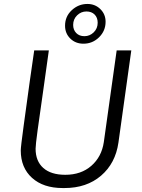

<svg xmlns="http://www.w3.org/2000/svg" viewBox="-20 -941 720 971"><path d="M227 -686Q208 -555 200 -493Q180 -355 170 -281Q160 -207 160 -189Q160 -126 199 -91.5Q238 -57 310 -57Q390 -57 442 -102.5Q494 -148 505 -222L570 -686H644L579 -220Q564 -115 491 -52.5Q418 10 306 10H297Q199 10 142 -41.5Q85 -93 85 -180Q85 -198 99.5 -304Q114 -410 130 -526L153 -686ZM309 -811Q309 -858 343 -889.5Q377 -921 422 -921Q461 -921 487.5 -895Q514 -869 514 -831Q514 -785 481 -752.5Q448 -720 402 -720Q362 -720 335.5 -746Q309 -772 309 -811ZM474 -826Q474 -852 458.5 -867.5Q443 -883 417 -883Q390 -883 370 -863.5Q350 -844 350 -815Q350 -790 365.5 -774Q381 -758 407 -758Q434 -758 454 -777.5Q474 -797 474 -826Z"/></svg>

Font: Chivo Light Italic
Style: Regular
Weight: 300
Italic angle: -8.05°
Designer: Hector Gatti
Foundry: Omnibus-Type
Version: Version 1.007